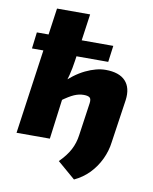

<svg xmlns="http://www.w3.org/2000/svg" viewBox="-96 -772 830 1039"><g transform="rotate(10 319.0 -252.5)"><path d="M449 -419Q524 -419 558.5 -382Q593 -345 584 -277L549 -39Q543 10 521 56Q499 102 464.5 137.5Q430 173 383 195L285 111Q324 72 343.5 35Q363 -2 369 -46L395 -227Q398 -250 388.5 -257.5Q379 -265 356 -265Q330 -265 303.5 -253.5Q277 -242 236 -212L219 -300Q280 -362 339.5 -390.5Q399 -419 449 -419ZM314 -700 277 -439Q271 -396 261 -357Q251 -318 240 -292L253 -283L216 0H33L132 -700ZM467 -554 455 -464H36L47 -554Z"/></g></svg>

Font: Exo 2 ExtraBold
Style: Italic
Weight: 800
Italic angle: -8°
Designer: Natanael Gama
Foundry: Natanael Gama
Version: Version 2.010